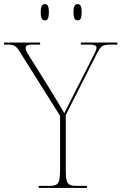

<svg xmlns="http://www.w3.org/2000/svg" viewBox="-31 -923 596 943"><path d="M350 -823C363 -823 370 -831 370 -863C370 -894 363 -903 350 -903C338 -903 330 -894 330 -863C330 -831 338 -823 350 -823ZM189 -823C202 -823 209 -831 209 -863C209 -894 202 -903 189 -903C177 -903 169 -894 169 -863C169 -831 177 -823 189 -823ZM159 0H396V-10H348C298 -10 292 -21 292 -98V-358L446 -662C466 -701 475 -704 518 -704H545V-714H366V-704H405C439 -704 443 -697 443 -689C443 -677 433 -660 422 -638L325 -447C304 -406 298 -394 285 -367C260 -410 229 -461 203 -503L118 -639C105 -660 95 -675 95 -687C95 -697 99 -704 133 -704H166V-714H-11V-704H-2C41 -704 46 -701 71 -661L264 -354V-98C264 -21 258 -10 208 -10H159Z"/></svg>

Font: Noto Serif Display Thin
Style: Regular
Weight: 100
Designer: Monotype Design Team
Foundry: Monotype Imaging Inc.
Version: Version 2.009